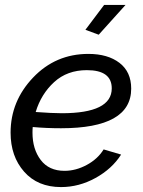

<svg xmlns="http://www.w3.org/2000/svg" viewBox="-20 -750 579 780"><path d="M490 -730 381 -609 327 -629 403 -730ZM228 -229Q168 -229 113 -234Q112 -226 112 -211Q112 -144 145.5 -100Q179 -56 242 -56Q288 -56 332.5 -80Q377 -104 401 -143L472 -122Q435 -64 368 -27Q301 10 228 10Q133 10 78 -52.5Q23 -115 23 -211Q23 -339 114.5 -435Q206 -531 339 -531Q418 -531 465.5 -494.5Q513 -458 513 -390Q513 -229 228 -229ZM333 -465Q253 -465 200 -416.5Q147 -368 125 -295Q192 -290 231 -290Q434 -290 434 -391Q434 -465 333 -465Z"/></svg>

Font: Raleway-v4020 Medium
Style: Italic
Weight: 500
Italic angle: -12°
Designer: Matt McInerney, Pablo Impallari, Rodrigo Fuenzalida
Foundry: Matt McInerney, Pablo Impallari, Rodrigo Fuenzalida
Version: Version 4.020;PS 004.020;hotconv 1.0.88;makeotf.lib2.5.64775